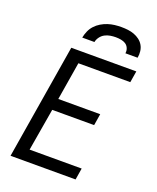

<svg xmlns="http://www.w3.org/2000/svg" viewBox="-171 -1054 942 1154"><g transform="rotate(20 300.0 -477.5)"><path d="M40 0 161 -735H577L565 -662H233L193 -419H461L449 -345H181L135 -74H468L456 0ZM202 -815Q206 -836 215 -857Q224 -878 239.5 -895Q255 -912 275 -924Q295 -936 316.5 -943Q338 -950 359.5 -952.5Q381 -955 402 -955Q424 -955 444.5 -952.5Q465 -950 484 -943Q503 -936 519 -924Q535 -912 545 -895Q555 -878 557.5 -857Q560 -836 556 -815H478Q481 -832 474.5 -847.5Q468 -863 455 -871.5Q442 -880 425 -883Q408 -886 391 -886Q374 -886 356 -883Q338 -880 322 -871.5Q306 -863 294.5 -847.5Q283 -832 280 -815Z"/></g></svg>

Font: Iosevka SS04 Extended
Style: Italic
Weight: 400
Width: 7
Italic angle: -9°
Monospace: yes
Designer: Belleve Invis
Foundry: Belleve Invis
Version: Version 19.0.0; ttfautohint (v1.8.4)